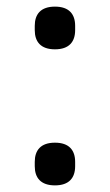

<svg xmlns="http://www.w3.org/2000/svg" viewBox="-20 -548 332 580"><path d="M146 12C189 12 207 -11 207 -46V-59C207 -94 189 -117 146 -117C103 -117 85 -94 85 -59V-46C85 -11 103 12 146 12ZM146 -399C189 -399 207 -422 207 -457V-470C207 -505 189 -528 146 -528C103 -528 85 -505 85 -470V-457C85 -422 103 -399 146 -399Z"/></svg>

Font: IBMKR
Style: Regular
Weight: 400
Designer: Mike Abbink; Paul van der Laan; Pieter van Rosmalen; Wujin Sim; Chorong Kim; Dohee Lee;
Foundry: Sandoll Inc.
Version: Version 1.002